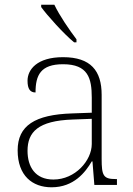

<svg xmlns="http://www.w3.org/2000/svg" viewBox="-20 -786 567 816"><path d="M295 -606H305V-619C276 -657 232 -721 211 -766H155V-756C180 -721 251 -642 295 -606ZM199 10C294 10 343 -54 370 -100H373L381 0H477V-25H471C419 -25 412 -40 412 -111V-383C412 -485 366 -543 248 -543C137 -543 97 -490 97 -443C97 -408 108 -393 131 -393C131 -467 153 -513 248 -513C354 -513 370 -454 370 -371V-307L287 -304C128 -299 55 -252 55 -147C55 -39 118 10 199 10ZM207 -23C129 -23 97 -78 97 -145C97 -225 142 -273 289 -278L370 -281V-174C370 -104 300 -23 207 -23Z"/></svg>

Font: Noto Serif Devanagari ExtraLight
Style: Regular
Weight: 200
Designer: Universal Thirst, Indian Type Foundry and the Monotype Design Team
Foundry: Monotype Imaging Inc.
Version: Version 2.004